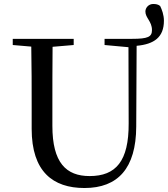

<svg xmlns="http://www.w3.org/2000/svg" viewBox="-20 -927 843 964"><path d="M505 -701 625 -690 626 -308C627 -118 562 -43 430 -43C312 -43 243 -110 243 -295V-394C243 -494 243 -594 244 -692L350 -701V-732H44V-701L137 -693C139 -594 139 -493 139 -394V-280C139 -65 246 17 404 17C572 17 663 -82 664 -291L666 -697C754 -705 803 -740 803 -823C803 -852 793 -879 784 -897C774 -905 763 -907 749 -907C726 -907 710 -888 710 -869C710 -837 743 -820 743 -776C743 -742 723 -732 643 -732H505Z"/></svg>

Font: Source Han Serif SC Medium
Style: Regular
Weight: 500
Designer: Ryoko NISHIZUKA 西塚涼子 (kana & ideographs); Frank Grießhammer (Latin, Greek & Cyrillic); Wenlong ZHANG 张文龙 (bopomofo); San
Foundry: Adobe
Version: Version 2.003;hotconv 1.1.1;makeotfexe 2.6.0